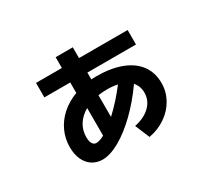

<svg xmlns="http://www.w3.org/2000/svg" viewBox="-130 -835 1199 1099"><g transform="rotate(-30 469.0 -286.0)"><path d="M166 -546.9H336.9V-618.2H450.2V-546.9H771.5V-451.2H450.2V-406.2Q471.7 -407.2 483.4 -407.2Q578.6 -407.2 647.2 -381.1Q715.8 -355 752 -305.7Q788.1 -256.3 788.1 -187.5Q788.1 -130.9 760.7 -81.5Q733.4 -32.2 684.8 1.2Q636.2 34.7 574.2 45.9L534.2 -49.8Q599.6 -63 637.7 -100.1Q675.8 -137.2 675.8 -188.5Q675.8 -231.9 648.9 -261.7Q589.8 -177.7 522.9 -112.8Q456.1 -47.9 392.1 -11.7Q328.1 24.4 277.3 24.4Q238.8 23.9 209.7 4.6Q180.7 -14.6 165 -49.6Q149.4 -84.5 149.4 -130.9Q149.4 -187.5 172.4 -236.8Q195.3 -286.1 237.5 -323.2Q279.8 -360.4 336.9 -381.8V-451.2H166ZM293.9 -76.2Q316.4 -76.2 347.7 -93.8V-275.9Q305.7 -252 282.7 -215.6Q259.8 -179.2 259.8 -133.8Q259.8 -106 268.8 -91.1Q277.8 -76.2 293.9 -76.2ZM567.9 -304.7Q536.1 -311.5 500 -311.5Q468.3 -311.5 440.4 -307.1V-163.6Q507.8 -226.1 567.9 -304.7Z"/></g></svg>

Font: Pretendard
Style: Bold
Weight: 700
Designer: Base glyphs from Inter by Rasmus Andersson; Hangeul glyphs from Noto Sans CJK(Source Han Sans) by Jang Soo-young and Kan
Foundry: Kil Hyung-jin
Version: Version 1.309